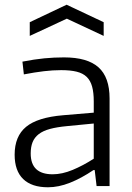

<svg xmlns="http://www.w3.org/2000/svg" viewBox="-20 -788 558 813"><path d="M106 -694 262 -768 419 -694V-636L263 -709L106 -636ZM203 -50Q243 -50 287.5 -68.5Q332 -87 377 -116V-265L264 -254Q221 -250 191.5 -242Q162 -234 144 -220Q126 -206 118 -186Q110 -166 110 -138Q110 -50 203 -50ZM183 5Q114 5 78 -30Q42 -65 42 -133Q42 -211 90.5 -251Q139 -291 247 -300L377 -311V-359Q377 -396 370 -421.5Q363 -447 347 -462.5Q331 -478 304.5 -484.5Q278 -491 239 -491Q204 -491 166 -486.5Q128 -482 81 -473L75 -527Q126 -537 167.5 -541Q209 -545 251 -545Q350 -545 397 -503Q444 -461 444 -371V0H389L381 -68H376Q324 -33 276 -14Q228 5 183 5Z"/></svg>

Font: EncodeSans
Style: Light
Weight: 300
Designer: Pablo Impallari, Andres Torresi
Foundry: Pablo Impallari, Andres Torresi
Version: Version 1.000; ttfautohint (v1.4.1)